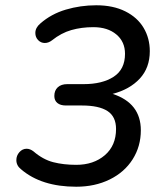

<svg xmlns="http://www.w3.org/2000/svg" viewBox="-20 -699 632 728"><path d="M60 -57Q42 -71 42 -92Q42 -109 53.5 -122Q65 -135 81 -135Q94 -135 107 -125Q143 -94 182 -84Q221 -74 269 -74Q335 -74 377.5 -110.5Q420 -147 420 -210Q420 -257 387.5 -278Q355 -299 291 -299H230Q209 -299 197.5 -308.5Q186 -318 186 -335Q186 -356 199 -368Q212 -380 235 -380H297Q368 -380 411 -408Q454 -436 454 -495Q454 -541 421 -568.5Q388 -596 334 -596Q289 -596 250.5 -585Q212 -574 177 -546Q164 -536 150 -536Q135 -536 124.5 -547Q114 -558 114 -574Q114 -594 133 -610Q174 -646 229.5 -662.5Q285 -679 345 -679Q409 -679 455 -656Q501 -633 524.5 -593.5Q548 -554 548 -505Q548 -442 510 -401Q472 -360 407 -343Q514 -308 514 -205Q514 -144 483 -95Q452 -46 396 -18.5Q340 9 269 9Q137 9 60 -57Z"/></svg>

Font: SN Pro
Style: Italic
Weight: 400
Italic angle: -9°
Designer: Tobias Whetton
Foundry: Supernotes
Version: Version 1.003